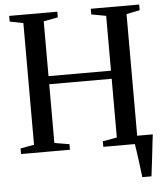

<svg xmlns="http://www.w3.org/2000/svg" viewBox="-60 -796 877 1029"><g transform="rotate(-5 378.0 -281.5)"><path d="M663.5 180Q661 158.5 657.8 133.2Q654.5 108 651.2 83Q648 58 644.8 35.8Q641.5 13.5 639 -1.5L605.5 -43.5H739.5Q737 -23.5 734.2 -1Q731.5 21.5 729 45.5Q726.5 69.5 723.5 93.2Q720.5 117 717.8 139Q715 161 713 180ZM100.5 -43.5V-698L28 -712.5V-743H287V-712.5L210 -698V-403H546V-698L467 -712.5V-743H727.5V-712.5L655.5 -698V-43.5L729 -30V0H469.5V-30L546 -43.5V-359.5H210V-43.5L290 -30V0H27V-30Z"/></g></svg>

Font: Merriweather 96pt
Style: Regular
Weight: 400
Version: Version 2.100